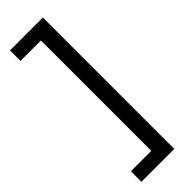

<svg xmlns="http://www.w3.org/2000/svg" viewBox="-290 -730 904 904"><g transform="rotate(-45 161.5 -278.5)"><path d="M27 89V159H246V-716H27V-646H163V89Z"/></g></svg>

Font: Noto Sans Georgian SemiCondensed
Style: Regular
Weight: 400
Width: 4
Designer: Monotype Design Team, Akaki Razmadze
Foundry: Google LLC
Version: Version 2.005